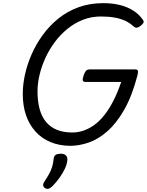

<svg xmlns="http://www.w3.org/2000/svg" viewBox="-20 -910 935 1223"><path d="M426 19Q357 18 301.5 -5Q246 -28 206.5 -71.5Q167 -115 146 -175.5Q125 -236 125 -312Q125 -370 139 -434.5Q153 -499 181.5 -564Q210 -629 252.5 -687.5Q295 -746 352 -792Q409 -838 480.5 -864Q552 -890 638 -890Q696 -890 744 -878Q792 -866 829 -842.5Q866 -819 890 -784Q898 -773 893.5 -764.5Q889 -756 875 -745Q862 -735 852 -733.5Q842 -732 828 -744Q807 -764 778 -777.5Q749 -791 710.5 -798Q672 -805 623 -805Q562 -805 508.5 -784Q455 -763 410 -726.5Q365 -690 329.5 -642.5Q294 -595 269.5 -541.5Q245 -488 232 -433.5Q219 -379 219 -328Q219 -264 232.5 -215Q246 -166 273.5 -133Q301 -100 342.5 -83Q384 -66 441 -66Q477 -66 512 -78Q547 -90 580.5 -114Q614 -138 644.5 -176.5Q675 -215 702 -267.5Q729 -320 752 -388H525Q510 -388 507.5 -397Q505 -406 512 -428Q520 -451 528.5 -459.5Q537 -468 552 -468H840Q855 -468 858 -459.5Q861 -451 855 -428Q821 -298 771.5 -211.5Q722 -125 664 -74Q606 -23 545 -2Q484 19 426 19ZM268 289Q256 281 255 270.5Q254 260 262 248Q280 221 292.5 198.5Q305 176 312 153Q319 130 322 100Q324 83 335.5 76Q347 69 366 69Q389 69 400 80Q411 91 409 110Q407 135 393.5 164Q380 193 360 221Q340 249 317 273Q304 286 292.5 291Q281 296 268 289Z"/></svg>

Font: Playwrite DK Uloopet
Style: Regular
Weight: 400
Designer: Veronika Burian, José Scaglione
Foundry: TypeTogether
Version: Version 1.002